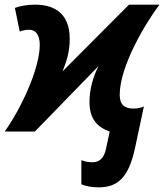

<svg xmlns="http://www.w3.org/2000/svg" viewBox="-40 -566 706 826"><path d="M384 240C469 240 513 195 540 75L579 -108C566 -102 551 -99 534 -99C497 -99 475 -115 475 -158C475 -279 582 -461 646 -546H515L229 -259C242 -292 260 -336 260 -399C260 -509 193 -546 111 -546C78 -546 44 -540 24 -532L45 -430C54 -434 68 -438 85 -438C113 -438 131 -417 131 -373C131 -269 49 -96 -20 0H110L384 -282C361 -237 345 -183 345 -128C345 -53 379 -19 432 0L416 74C408 113 389 132 358 132C341 132 325 129 310 123V227C329 235 355 240 384 240Z"/></svg>

Font: BC Sans
Style: Bold Italic
Weight: 700
Italic angle: -12°
Designer: Monotype Design Team
Province of B.C.
Foundry: Monotype Imaging Inc.
Version: Version 2.000;GOOG;noto-source:20170915:90ef993387c0